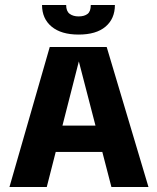

<svg xmlns="http://www.w3.org/2000/svg" viewBox="-20 -752 631 772"><path d="M18 0 180 -563H409L577 0H428L297 -505L168 0ZM153 -141 148 -247H443L439 -141ZM296 -613Q226 -613 187.5 -645Q149 -677 149 -732H246Q246 -707 260 -696.5Q274 -686 296 -686Q319 -686 332 -696Q345 -706 345 -732H442Q442 -677 404.5 -645Q367 -613 296 -613Z"/></svg>

Font: Darker Grotesque Black
Style: Regular
Weight: 900
Designer: Gabriel Lam
Foundry: TypeRant
Version: Version 1.000;gftools[0.9.28]